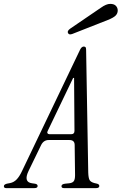

<svg xmlns="http://www.w3.org/2000/svg" viewBox="-94 -970 627 990"><path d="M-62 0Q-74 0 -74 -10Q-74 -19 -58 -23L-42 -26Q-22 -30 -7.5 -45.5Q7 -61 20 -89L319 -714Q324 -724 329 -727Q334 -730 338 -730Q343 -730 346.5 -727Q350 -724 350 -714L361 -80Q362 -52 368 -41.5Q374 -31 393 -26L406 -23Q418 -20 418 -11Q418 0 401 0H236Q223 0 223 -10Q223 -21 243 -23L263 -25Q280 -27 286.5 -36Q293 -45 293 -67L291 -222Q291 -248 264 -248H157Q131 -248 118 -222L53 -88Q26 -31 71 -25L85 -23Q100 -21 100 -11Q100 0 83 0ZM161 -278H273Q290 -278 290 -295L288 -568H283L152 -295Q148 -288 151 -283Q154 -278 161 -278ZM279 -795Q261 -788 256 -801Q252 -811 269 -823L426 -930Q454 -950 474 -950Q494 -950 503.5 -940Q513 -930 513 -916Q513 -901 502.5 -890Q492 -879 462 -867Z"/></svg>

Font: Instrument Serif
Style: Italic
Weight: 400
Italic angle: -13°
Designer: Rodrigo Fuenzalida
Foundry: fragTYPE
Version: Version 1.000; ttfautohint (v1.8.4.7-5d5b);gftools[0.9.27]